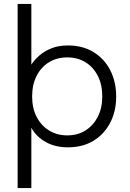

<svg xmlns="http://www.w3.org/2000/svg" viewBox="-20 -740 661 980"><path d="M70 220V-720H140V-410Q156 -435 182 -457.5Q208 -480 244 -494Q280 -508 327 -508Q402 -508 457.5 -474Q513 -440 543 -381Q573 -322 573 -247Q573 -172 542.5 -113.5Q512 -55 457 -21.5Q402 12 326 12Q263 12 214.5 -14.5Q166 -41 140 -88V220ZM323 -49Q376 -49 416 -74Q456 -99 479 -143.5Q502 -188 502 -248Q502 -308 479 -353Q456 -398 416 -422.5Q376 -447 323 -447Q271 -447 230.5 -422.5Q190 -398 167 -353Q144 -308 144 -248Q144 -188 167 -143.5Q190 -99 230.5 -74Q271 -49 323 -49Z"/></svg>

Font: DM Sans 24pt Light
Style: Regular
Weight: 300
Designer: Colophon Foundry, Jonny Pinhorn
Foundry: Colophon Foundry
Version: Version 4.004;gftools[0.9.30]